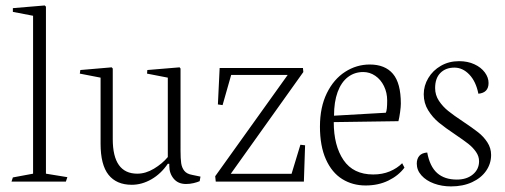

<svg xmlns="http://www.w3.org/2000/svg" viewBox="-20 -662 1840 700"><path d="M220.2 0 225.6 -16.1 147.5 -28.8V-637.7L143.1 -642.1L26.9 -632.3V-618.7L100.6 -604.5V-28.8L26.9 -15.1L22 0Z M346.7 -138.2Q346.7 -61 375.7 -24.7Q404.8 11.7 460.4 11.7Q497.1 11.7 532 -8.3Q566.9 -28.3 591.8 -64.9H597.2V-57.1Q597.2 -29.8 613.3 -10.5Q629.4 8.8 658.2 8.8Q672.4 8.8 685.8 5.6Q699.2 2.4 708 -1.5L710.9 -18.1L680.7 -24.4Q661.1 -27.8 652.1 -39.1Q643.1 -50.3 640.6 -66.9Q638.2 -83.5 638.2 -112.3V-412.1L634.8 -416.5L517.1 -406.7L516.1 -393.6L591.8 -378.9V-89.4Q571.8 -65.4 541.5 -47.1Q511.2 -28.8 480.5 -28.8Q391.1 -28.8 391.1 -154.8V-412.1L387.2 -416.5L272.9 -406.7L271 -393.6L346.7 -378.9Z M766.6 0H1087.9L1092.3 -132.3L1075.2 -134.3L1043 -28.3H821.3L1085.9 -399.4L1084.5 -414.1H780.8L774.4 -281.2L791.5 -278.8L822.8 -388.7H1028.8L764.6 -19.5Z M1454.6 -50.8 1446.3 -66.9Q1427.7 -48.3 1400.9 -37.1Q1374 -25.9 1340.8 -25.9Q1268.1 -25.9 1232.4 -78.4Q1196.8 -130.9 1196.8 -216.8L1432.6 -220.2Q1436 -233.4 1438.7 -253.2Q1441.4 -272.9 1441.4 -284.2Q1441.4 -358.9 1412.6 -392.8Q1383.8 -426.8 1328.1 -426.8Q1279.8 -426.8 1238.3 -400.1Q1196.8 -373.5 1171.6 -322.3Q1146.5 -271 1146.5 -200.7Q1146.5 -129.4 1168.2 -81.1Q1189.9 -32.7 1227.5 -9.3Q1265.1 14.2 1313 14.2Q1359.4 14.2 1396 -3.7Q1432.6 -21.5 1454.6 -50.8ZM1391.6 -295.4Q1391.6 -260.3 1386.7 -251L1197.8 -240.2Q1197.8 -290.5 1210.9 -326.4Q1224.1 -362.3 1248.3 -380.9Q1272.5 -399.4 1304.2 -399.4Q1328.1 -399.4 1348.1 -385.7Q1368.2 -372.1 1379.9 -348.1Q1391.6 -324.2 1391.6 -295.4Z M1770.5 -97.2Q1770.5 -122.1 1756.8 -143.1Q1743.2 -164.1 1722.9 -179.9Q1702.6 -195.8 1668.9 -218.3Q1634.3 -241.2 1614.3 -257.3Q1594.2 -273.4 1580.3 -294.4Q1566.4 -315.4 1566.4 -340.8Q1566.4 -377 1585.7 -396.2Q1605 -415.5 1636.7 -415.5Q1667 -415.5 1691.2 -390.1Q1715.3 -364.7 1724.1 -320.3Q1761.2 -323.7 1761.2 -359.4Q1761.2 -379.4 1747.6 -397.9Q1733.9 -416.5 1709.5 -427.7Q1685.1 -439 1653.8 -439Q1616.7 -439 1587.4 -422.1Q1558.1 -405.3 1541.5 -377.4Q1524.9 -349.6 1524.9 -318.4Q1524.9 -286.1 1541 -260Q1557.1 -233.9 1580.3 -214.8Q1603.5 -195.8 1640.1 -171.4Q1670.4 -150.9 1687.3 -137.7Q1704.1 -124.5 1715.3 -108.4Q1726.6 -92.3 1726.6 -74.2Q1726.6 -44.9 1704.1 -26.1Q1681.6 -7.3 1645.5 -7.3Q1600.6 -7.3 1573.7 -31.2Q1546.9 -55.2 1537.6 -106Q1518.1 -104.5 1508.8 -93.8Q1499.5 -83 1499.5 -65.4Q1499.5 -41.5 1516.6 -22.5Q1533.7 -3.4 1562.3 7.1Q1590.8 17.6 1624.5 17.6Q1668 17.6 1701.2 2.2Q1734.4 -13.2 1752.4 -39.3Q1770.5 -65.4 1770.5 -97.2Z"/></svg>

Font: Neuton ExtraLight
Style: Regular
Weight: 275
Designer: Brian M Zick
Foundry: Brian M Zick
Version: Version 1.560